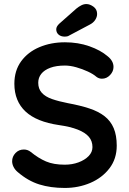

<svg xmlns="http://www.w3.org/2000/svg" viewBox="-20 -919 637 949"><path d="M300 10Q230 10 174 -7.5Q118 -25 67 -69Q54 -80 47 -94Q40 -108 40 -122Q40 -145 56.5 -162.5Q73 -180 98 -180Q117 -180 132 -168Q170 -137 207.5 -121Q245 -105 300 -105Q337 -105 368 -116.5Q399 -128 418 -147.5Q437 -167 437 -192Q437 -222 419 -243Q401 -264 364 -278.5Q327 -293 270 -301Q216 -309 175 -325.5Q134 -342 106.5 -367.5Q79 -393 65 -427.5Q51 -462 51 -505Q51 -570 84.5 -616Q118 -662 175 -686Q232 -710 301 -710Q366 -710 421.5 -690.5Q477 -671 512 -641Q541 -618 541 -588Q541 -566 524 -548Q507 -530 484 -530Q469 -530 457 -539Q441 -553 414 -565.5Q387 -578 357 -586.5Q327 -595 301 -595Q258 -595 228.5 -584Q199 -573 184 -554Q169 -535 169 -510Q169 -480 186.5 -460.5Q204 -441 237 -429.5Q270 -418 316 -409Q376 -398 421.5 -383Q467 -368 497 -344.5Q527 -321 542 -285.5Q557 -250 557 -199Q557 -134 521 -87Q485 -40 426.5 -15Q368 10 300 10ZM300 -738Q281 -738 269.5 -748Q258 -758 258 -774Q258 -781 261.5 -787.5Q265 -794 272 -801L358 -877Q369 -886 381.5 -892.5Q394 -899 407 -899Q424 -899 442 -886Q460 -873 460 -850Q460 -835 450.5 -820.5Q441 -806 423 -797L323 -744Q317 -740 311 -739Q305 -738 300 -738Z"/></svg>

Font: zvoove
Style: Bold
Weight: 700
Designer: Vernon Adams (Nunito) & Andrew Paglinawan (Quicksand)
Foundry: zvoove
Version: Version 3.006